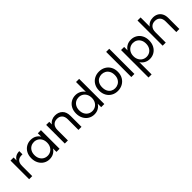

<svg xmlns="http://www.w3.org/2000/svg" viewBox="287 -2237 3993 3993"><g transform="rotate(-45 2283.5 -240.0)"><path d="M168 -459Q192 -506 236.5 -532Q281 -558 345 -558V-464H321Q168 -464 168 -298V0H77V-548H168Z M416 -276Q416 -360 450 -423.5Q484 -487 543.5 -522Q603 -557 676 -557Q748 -557 801 -526Q854 -495 880 -448V-548H972V0H880V-102Q853 -54 799.5 -22.5Q746 9 675 9Q602 9 543 -27Q484 -63 450 -128Q416 -193 416 -276ZM880 -275Q880 -337 855 -383Q830 -429 787.5 -453.5Q745 -478 694 -478Q643 -478 601 -454Q559 -430 534 -384Q509 -338 509 -276Q509 -213 534 -166.5Q559 -120 601 -95.5Q643 -71 694 -71Q745 -71 787.5 -95.5Q830 -120 855 -166.5Q880 -213 880 -275Z M1393 -558Q1493 -558 1555 -497.5Q1617 -437 1617 -323V0H1527V-310Q1527 -392 1486 -435.5Q1445 -479 1374 -479Q1302 -479 1259.5 -434Q1217 -389 1217 -303V0H1126V-548H1217V-470Q1244 -512 1290.5 -535Q1337 -558 1393 -558Z M1732 -276Q1732 -360 1766 -423.5Q1800 -487 1859.5 -522Q1919 -557 1993 -557Q2057 -557 2112 -527.5Q2167 -498 2196 -450V-740H2288V0H2196V-103Q2169 -54 2116 -22.5Q2063 9 1992 9Q1919 9 1859.5 -27Q1800 -63 1766 -128Q1732 -193 1732 -276ZM2196 -275Q2196 -337 2171 -383Q2146 -429 2103.5 -453.5Q2061 -478 2010 -478Q1959 -478 1917 -454Q1875 -430 1850 -384Q1825 -338 1825 -276Q1825 -213 1850 -166.5Q1875 -120 1917 -95.5Q1959 -71 2010 -71Q2061 -71 2103.5 -95.5Q2146 -120 2171 -166.5Q2196 -213 2196 -275Z M2681 9Q2604 9 2541.5 -26Q2479 -61 2443.5 -125.5Q2408 -190 2408 -275Q2408 -359 2444.5 -423.5Q2481 -488 2544 -522.5Q2607 -557 2685 -557Q2763 -557 2826 -522.5Q2889 -488 2925.5 -424Q2962 -360 2962 -275Q2962 -190 2924.5 -125.5Q2887 -61 2823 -26Q2759 9 2681 9ZM2681 -71Q2730 -71 2773 -94Q2816 -117 2842.5 -163Q2869 -209 2869 -275Q2869 -341 2843 -387Q2817 -433 2775 -455.5Q2733 -478 2684 -478Q2634 -478 2592.5 -455.5Q2551 -433 2526 -387Q2501 -341 2501 -275Q2501 -208 2525.5 -162Q2550 -116 2591 -93.5Q2632 -71 2681 -71Z M3173 -740V0H3082V-740Z M3419 -447Q3446 -494 3499.5 -525.5Q3553 -557 3624 -557Q3697 -557 3756.5 -522Q3816 -487 3850 -423.5Q3884 -360 3884 -276Q3884 -193 3850 -128Q3816 -63 3756.5 -27Q3697 9 3624 9Q3554 9 3500.5 -22.5Q3447 -54 3419 -101V260H3328V-548H3419ZM3791 -276Q3791 -338 3766 -384Q3741 -430 3698.5 -454Q3656 -478 3605 -478Q3555 -478 3512.5 -453.5Q3470 -429 3444.5 -382.5Q3419 -336 3419 -275Q3419 -213 3444.5 -166.5Q3470 -120 3512.5 -95.5Q3555 -71 3605 -71Q3656 -71 3698.5 -95.5Q3741 -120 3766 -166.5Q3791 -213 3791 -276Z M4276 -558Q4338 -558 4388 -531.5Q4438 -505 4466.5 -452Q4495 -399 4495 -323V0H4405V-310Q4405 -392 4364 -435.5Q4323 -479 4252 -479Q4180 -479 4137.5 -434Q4095 -389 4095 -303V0H4004V-740H4095V-470Q4122 -512 4169.5 -535Q4217 -558 4276 -558Z"/></g></svg>

Font: MSTAGE
Style: Regular
Weight: 400
Designer: Ninad Kale (Devanagari), Jonny Pinhorn (Latin)
Foundry: Indian Type Foundry
Version: 4.004